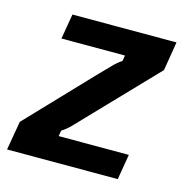

<svg xmlns="http://www.w3.org/2000/svg" viewBox="-90 -576 626 652"><g transform="rotate(15 222.5 -250.0)"><path d="M-9.2 0 8.3 -101.7 224.2 -328.3Q248.3 -352.5 262.1 -367.1Q275.8 -381.7 291.7 -391.7L295 -411.7H71.7L86.7 -500H452.5L435.8 -398.3L219.2 -172.5Q195.8 -147.5 181.7 -133.3Q167.5 -119.2 151.7 -109.2L148.3 -89.2H395L380 0Z"/></g></svg>

Font: Familjen Grotesk SemiBold
Style: Italic
Weight: 600
Italic angle: -9.46201°
Designer: Anders Wikstroem, Jonas Baeckman, Matilda Gysing, Kristian Moeller
Foundry: Familjen STHLM AB
Version: Version 2.002